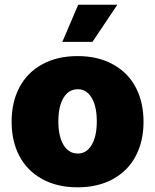

<svg xmlns="http://www.w3.org/2000/svg" viewBox="-20 -793 665 823"><path d="M464.1 -25.4Q399.9 9.9 312.5 9.9Q225.1 9.9 160.9 -25.4Q96.6 -60.7 63.2 -124.1Q29.8 -187.5 29.8 -271.3Q29.8 -355.1 63.2 -418.5Q96.6 -481.9 160.9 -517.2Q225.1 -552.6 312.5 -552.6Q399.9 -552.6 464.1 -517.2Q528.4 -481.9 561.8 -418.5Q595.2 -355.1 595.2 -271.3Q595.2 -187.5 561.8 -124.1Q528.4 -60.7 464.1 -25.4ZM313.9 -134.9Q351.2 -134.9 373 -171.9Q394.9 -208.8 394.9 -272.7Q394.9 -336.6 373 -373.6Q351.2 -410.5 313.9 -410.5Q274.5 -410.5 252.3 -373.8Q230.1 -337 230.1 -272.7Q230.1 -208.5 252.3 -171.7Q274.5 -134.9 313.9 -134.9ZM247.2 -613.6 315.3 -772.7H483L376.4 -613.6Z"/></svg>

Font: Karasuma Gothic
Style: Black
Weight: 900
Designer: Rasmus Andersson / Ryoko Nishizuka
Foundry: Genbu
Version: Version 1.00